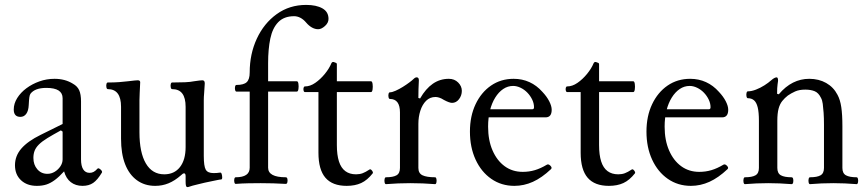

<svg xmlns="http://www.w3.org/2000/svg" viewBox="-20 -746 3530 782"><path d="M130 11Q90 11 65.5 -12Q41 -35 41 -73Q41 -111 67 -141Q93 -171 146 -197L235 -241V-346Q235 -367 218.5 -377.5Q202 -388 169 -388Q122 -388 104 -364Q101 -360 99.5 -349.5Q98 -339 97 -318Q96 -295 87 -282.5Q78 -270 63 -270Q36 -270 36 -300Q36 -324 50 -346.5Q64 -369 87.5 -386.5Q111 -404 140.5 -414.5Q170 -425 202 -425Q245 -425 277 -405Q295 -395 302.5 -378.5Q310 -362 310 -333V-97Q310 -70 319 -56Q328 -42 345 -42Q354 -42 361.5 -46Q369 -50 377 -59Q380 -62 385 -59Q390 -56 393.5 -51.5Q397 -47 395 -43Q377 -13 359.5 -1Q342 11 316 11Q288 11 268.5 -4Q249 -19 241 -48Q221 -26 203.5 -13Q186 0 169 5.5Q152 11 130 11ZM173 -38Q189 -38 203 -46.5Q217 -55 226 -68.5Q235 -82 235 -97V-210L228 -215Q195 -197 173 -183.5Q151 -170 138.5 -157.5Q126 -145 121 -132Q116 -119 116 -103Q116 -75 132 -56.5Q148 -38 173 -38Z M743 16Q739 16 737.5 10.5Q736 5 736 -6V-28Q736 -40 730 -40Q727 -40 724 -38Q721 -36 717 -32Q692 -10 666.5 0.5Q641 11 612 11Q569 11 537.5 -12Q506 -35 489.5 -77.5Q473 -120 473 -181V-311Q473 -347 459.5 -365Q446 -383 419 -383Q415 -383 413.5 -390Q412 -397 413.5 -403.5Q415 -410 419 -410Q445 -410 465 -411.5Q485 -413 501 -415Q517 -417 527 -418Q537 -419 541 -419Q551 -419 551 -411Q550 -386 549 -368.5Q548 -351 548 -338V-207Q548 -125 574 -80.5Q600 -36 649 -36Q690 -36 713 -65.5Q736 -95 736 -147V-311Q736 -347 722.5 -365Q709 -383 681 -383Q677 -383 675.5 -390Q674 -397 675.5 -403.5Q677 -410 681 -410Q711 -410 733.5 -411Q756 -412 770 -415Q784 -417 792 -418Q800 -419 804 -419Q809 -419 811.5 -416Q814 -413 814 -406Q813 -384 811.5 -367.5Q810 -351 810 -338V-111Q810 -69 818 -55Q826 -41 850 -41Q857 -41 863 -41.5Q869 -42 876 -43Q881 -44 883 -37Q885 -30 885 -23Q885 -16 881 -15Q876 -15 867 -13Q858 -11 845 -8.5Q832 -6 814 -2Q797 2 785 5Q773 8 765 10Q757 12 749 15Q747 16 743 16Z M940 3Q936 3 934.5 -4Q933 -11 934.5 -17.5Q936 -24 940 -24Q997 -24 997 -63V-373H943Q939 -373 937.5 -380Q936 -387 937.5 -393.5Q939 -400 943 -400Q973 -400 985 -411.5Q997 -423 997 -451Q997 -526 1026 -588.5Q1055 -651 1107 -688.5Q1159 -726 1227 -726Q1268 -726 1293 -712Q1318 -698 1318 -669Q1318 -653 1303.5 -640Q1289 -627 1276 -627Q1263 -627 1250.5 -634Q1238 -641 1227 -654Q1216 -667 1203.5 -673.5Q1191 -680 1178 -680Q1137 -680 1113.5 -656Q1090 -632 1081 -589Q1072 -546 1072 -489V-415H1189Q1194 -415 1195.5 -404.5Q1197 -394 1195.5 -383.5Q1194 -373 1189 -373H1072V-63Q1072 -24 1144 -24Q1149 -24 1150.5 -17.5Q1152 -11 1150.5 -4Q1149 3 1144 3Q1093 0 1042 0Q1017 0 991.5 0.5Q966 1 940 3Z M1392 11Q1334 11 1305.5 -22Q1277 -55 1277 -124V-371H1222Q1218 -371 1216.5 -377Q1215 -383 1216.5 -388.5Q1218 -394 1222 -394Q1243 -394 1264 -408.5Q1285 -423 1303 -445Q1321 -467 1330 -489Q1332 -493 1335.5 -493.5Q1339 -494 1343 -492Q1347 -491 1349.5 -489.5Q1352 -488 1352 -484V-415H1491Q1496 -415 1497.5 -404Q1499 -393 1497.5 -382Q1496 -371 1491 -371H1352V-155Q1352 -115 1360.5 -88.5Q1369 -62 1386.5 -49Q1404 -36 1430 -36Q1445 -36 1457 -40.5Q1469 -45 1484 -55Q1488 -58 1492 -54.5Q1496 -51 1498 -46.5Q1500 -42 1498 -40Q1476 -12 1451 -0.5Q1426 11 1392 11Z M1552 4Q1548 4 1546.5 -3Q1545 -10 1546.5 -17Q1548 -24 1552 -24Q1581 -24 1595 -32Q1609 -40 1609 -62V-288Q1609 -343 1568 -343Q1564 -343 1562.5 -350Q1561 -357 1562.5 -363.5Q1564 -370 1568 -370Q1577 -370 1591.5 -376.5Q1606 -383 1620.5 -392Q1635 -401 1647 -410Q1659 -419 1664 -424Q1671 -431 1677 -431Q1686 -431 1686 -419Q1685 -401 1684.5 -383Q1684 -365 1684 -347L1691 -345Q1714 -385 1743 -405Q1772 -425 1808 -425Q1831 -425 1846 -410Q1861 -395 1861 -376Q1861 -357 1849.5 -342Q1838 -327 1821 -327Q1816 -327 1807.5 -330Q1799 -333 1788 -339Q1777 -346 1768.5 -348.5Q1760 -351 1754 -351Q1731 -351 1715.5 -335.5Q1700 -320 1692 -295Q1684 -270 1684 -241V-62Q1684 -40 1701 -32Q1718 -24 1752 -24Q1756 -24 1757.5 -17Q1759 -10 1757.5 -3Q1756 4 1752 4Q1727 2 1702 1Q1677 0 1651 0Q1626 0 1601.5 1Q1577 2 1552 4Z M2075 11Q2022 11 1981 -17.5Q1940 -46 1917 -96Q1894 -146 1894 -210Q1894 -273 1917 -321.5Q1940 -370 1980 -397.5Q2020 -425 2072 -425Q2107 -425 2136.5 -411.5Q2166 -398 2189 -372Q2207 -353 2217 -333.5Q2227 -314 2227 -299Q2227 -268 2202 -268H1940V-301H2148Q2155 -301 2155 -309Q2155 -325 2147.5 -340.5Q2140 -356 2128 -368.5Q2116 -381 2100.5 -388.5Q2085 -396 2070 -396Q2048 -396 2029.5 -383.5Q2011 -371 1997 -348.5Q1983 -326 1975.5 -296Q1968 -266 1968 -230Q1968 -175 1986 -133.5Q2004 -92 2035.5 -69Q2067 -46 2109 -46Q2135 -46 2158.5 -53Q2182 -60 2207 -75Q2212 -78 2217.5 -74.5Q2223 -71 2225.5 -66Q2228 -61 2224 -57Q2187 -22 2150.5 -5.5Q2114 11 2075 11Z M2460 11Q2402 11 2373.5 -22Q2345 -55 2345 -124V-371H2290Q2286 -371 2284.5 -377Q2283 -383 2284.5 -388.5Q2286 -394 2290 -394Q2311 -394 2332 -408.5Q2353 -423 2371 -445Q2389 -467 2398 -489Q2400 -493 2403.5 -493.5Q2407 -494 2411 -492Q2415 -491 2417.5 -489.5Q2420 -488 2420 -484V-415H2559Q2564 -415 2565.5 -404Q2567 -393 2565.5 -382Q2564 -371 2559 -371H2420V-155Q2420 -115 2428.5 -88.5Q2437 -62 2454.5 -49Q2472 -36 2498 -36Q2513 -36 2525 -40.5Q2537 -45 2552 -55Q2556 -58 2560 -54.5Q2564 -51 2566 -46.5Q2568 -42 2566 -40Q2544 -12 2519 -0.5Q2494 11 2460 11Z M2794 11Q2741 11 2700 -17.5Q2659 -46 2636 -96Q2613 -146 2613 -210Q2613 -273 2636 -321.5Q2659 -370 2699 -397.5Q2739 -425 2791 -425Q2826 -425 2855.5 -411.5Q2885 -398 2908 -372Q2926 -353 2936 -333.5Q2946 -314 2946 -299Q2946 -268 2921 -268H2659V-301H2867Q2874 -301 2874 -309Q2874 -325 2866.5 -340.5Q2859 -356 2847 -368.5Q2835 -381 2819.5 -388.5Q2804 -396 2789 -396Q2767 -396 2748.5 -383.5Q2730 -371 2716 -348.5Q2702 -326 2694.5 -296Q2687 -266 2687 -230Q2687 -175 2705 -133.5Q2723 -92 2754.5 -69Q2786 -46 2828 -46Q2854 -46 2877.5 -53Q2901 -60 2926 -75Q2931 -78 2936.5 -74.5Q2942 -71 2944.5 -66Q2947 -61 2943 -57Q2906 -22 2869.5 -5.5Q2833 11 2794 11Z M3014 4Q3010 4 3008.5 -3Q3007 -10 3008.5 -17Q3010 -24 3014 -24Q3043 -24 3057 -32Q3071 -40 3071 -62V-254Q3071 -289 3066 -309Q3061 -329 3051 -337.5Q3041 -346 3026 -346Q3022 -346 3020.5 -353Q3019 -360 3020.5 -367Q3022 -374 3026 -374Q3041 -374 3059 -381Q3077 -388 3093.5 -398.5Q3110 -409 3121 -419Q3129 -426 3134.5 -428.5Q3140 -431 3143 -431Q3149 -431 3149 -417Q3148 -410 3147 -402.5Q3146 -395 3145.5 -386.5Q3145 -378 3145 -364L3152 -362Q3179 -394 3210 -409.5Q3241 -425 3276 -425Q3315 -425 3345 -408Q3375 -391 3391 -360Q3402 -340 3406.5 -309.5Q3411 -279 3411 -232V-62Q3411 -40 3425.5 -32Q3440 -24 3469 -24Q3473 -24 3474.5 -17Q3476 -10 3474.5 -3Q3473 4 3469 4Q3445 2 3421 1Q3397 0 3374 0Q3350 0 3326 1Q3302 2 3279 4Q3275 4 3273.5 -3Q3272 -10 3273.5 -17Q3275 -24 3279 -24Q3308 -24 3322 -32Q3336 -40 3336 -62V-173Q3336 -210 3336 -238Q3336 -266 3334.5 -287Q3333 -308 3331 -323Q3329 -338 3324 -347Q3314 -368 3298 -374.5Q3282 -381 3260 -381Q3235 -381 3218.5 -373.5Q3202 -366 3189 -357Q3176 -347 3166 -334.5Q3156 -322 3151 -303Q3146 -284 3146 -254V-62Q3146 -40 3160.5 -32Q3175 -24 3204 -24Q3209 -24 3210.5 -17Q3212 -10 3210.5 -3Q3209 4 3204 4Q3180 2 3156 1Q3132 0 3109 0Q3085 0 3061.5 1Q3038 2 3014 4Z"/></svg>

Font: Junicode VF
Style: Regular
Weight: 400
Designer: Peter S. Baker
Version: Version 2.213